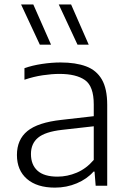

<svg xmlns="http://www.w3.org/2000/svg" viewBox="-20 -828 576 856"><path d="M225 8.5Q145 8.5 100.2 -30.2Q55.5 -69 55.5 -137Q55.5 -205.5 102.2 -243.8Q149 -282 253.5 -293.5L398 -310V-362.5Q398 -443.5 358.8 -471Q319.5 -498.5 245 -498.5Q211.5 -498.5 170.8 -492.5Q130 -486.5 89 -472.5V-524Q124 -536.5 167.5 -543Q211 -549.5 250 -549.5Q317.5 -549.5 363.8 -532.2Q410 -515 434 -473.8Q458 -432.5 458 -360.5V0H406.5L401.5 -63H397Q368 -30 322.5 -10.8Q277 8.5 225 8.5ZM118 -141.5Q118 -93.5 147.2 -67Q176.5 -40.5 236.5 -40.5Q280 -40.5 322.2 -58.2Q364.5 -76 398 -115V-265L256 -249Q181.5 -240.5 149.8 -214.2Q118 -188 118 -141.5ZM325.5 -629 242 -808H297L375.5 -629ZM157.5 -629 74 -808H128.5L207.5 -629Z"/></svg>

Font: Encode Sans SmExp Lt
Style: Regular
Weight: 300
Width: 6
Designer: Multiple Designers
Foundry: Impallari Type
Version: Version 3.002; ttfautohint (v1.8.3) -l 8 -r 50 -G 200 -x 14 